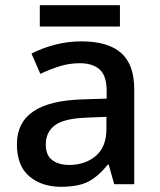

<svg xmlns="http://www.w3.org/2000/svg" viewBox="-20 -708 615 738"><path d="M293 -549Q395 -549 445.5 -504.5Q496 -460 496 -365V0H419L398 -75H394Q359 -31 320.5 -10.5Q282 10 214 10Q141 10 93 -30Q45 -70 45 -154Q45 -236 107 -279Q169 -322 297 -326L390 -329V-358Q390 -417 363 -441Q336 -465 287 -465Q246 -465 208 -453Q170 -441 135 -424L101 -502Q139 -522 189 -535.5Q239 -549 293 -549ZM317 -256Q226 -253 191 -226.5Q156 -200 156 -153Q156 -111 181 -92.5Q206 -74 246 -74Q307 -74 348 -108.5Q389 -143 389 -212V-259ZM441 -688V-606H133V-688Z"/></svg>

Font: Noto Sans NKo Unjoined Medium
Style: Regular
Weight: 500
Designer: Monotype Design Team
Foundry: Monotype Imaging Inc.
Version: Version 2.004